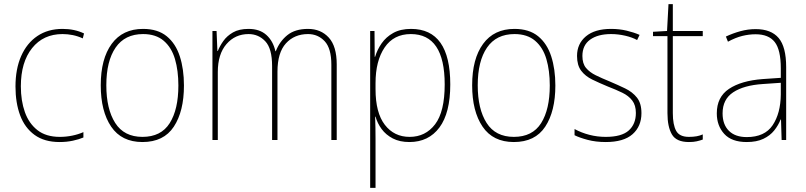

<svg xmlns="http://www.w3.org/2000/svg" viewBox="-20 -678 3906 930"><path d="M269 10Q195 10 147.5 -24.5Q100 -59 77.5 -119.5Q55 -180 55 -259Q55 -344 82.5 -406.5Q110 -469 161 -503.5Q212 -538 283 -538Q341 -538 387 -516L381 -492Q357 -503 332.5 -508Q308 -513 283 -513Q190 -513 135.5 -445Q81 -377 81 -260Q81 -190 100.5 -135Q120 -80 161.5 -47.5Q203 -15 270 -15Q300 -15 329.5 -21Q359 -27 384 -38V-12Q363 -3 333 3.5Q303 10 269 10Z M871 -264Q871 -139 822 -64.5Q773 10 670 10Q569 10 518.5 -64.5Q468 -139 468 -265Q468 -393 521 -465.5Q574 -538 673 -538Q744 -538 787.5 -502.5Q831 -467 851 -405Q871 -343 871 -264ZM495 -265Q495 -150 538 -82.5Q581 -15 670 -15Q760 -15 802 -81.5Q844 -148 844 -264Q844 -336 827.5 -392Q811 -448 773 -480.5Q735 -513 673 -513Q585 -513 540 -447.5Q495 -382 495 -265Z M1472 -538Q1534 -538 1572.5 -496Q1611 -454 1611 -366V0H1585V-364Q1585 -444 1552.5 -478.5Q1520 -513 1472 -513Q1406 -513 1365 -468Q1324 -423 1324 -331V0H1298V-358Q1298 -443 1265 -478Q1232 -513 1184 -513Q1119 -513 1077 -464.5Q1035 -416 1035 -329V0H1009V-528H1029L1033 -431H1035Q1044 -454 1061.5 -479Q1079 -504 1108.5 -521Q1138 -538 1184 -538Q1238 -538 1270.5 -508.5Q1303 -479 1314 -430H1316Q1334 -477 1371.5 -507.5Q1409 -538 1472 -538Z M1971 -538Q2161 -538 2161 -269Q2161 -131 2108.5 -60.5Q2056 10 1963 10Q1916 10 1882.5 -7.5Q1849 -25 1828.5 -53Q1808 -81 1799 -113H1797Q1798 -88 1798.5 -60.5Q1799 -33 1799 -4V232H1773V-528H1794L1795 -403H1797Q1807 -437 1828.5 -468Q1850 -499 1885 -518.5Q1920 -538 1971 -538ZM1970 -513Q1887 -513 1843 -448Q1799 -383 1799 -275V-246Q1799 -132 1844 -73.5Q1889 -15 1964 -15Q2041 -15 2087.5 -76Q2134 -137 2134 -269Q2134 -513 1970 -513Z M2670 -264Q2670 -139 2621 -64.5Q2572 10 2469 10Q2368 10 2317.5 -64.5Q2267 -139 2267 -265Q2267 -393 2320 -465.5Q2373 -538 2472 -538Q2543 -538 2586.5 -502.5Q2630 -467 2650 -405Q2670 -343 2670 -264ZM2294 -265Q2294 -150 2337 -82.5Q2380 -15 2469 -15Q2559 -15 2601 -81.5Q2643 -148 2643 -264Q2643 -336 2626.5 -392Q2610 -448 2572 -480.5Q2534 -513 2472 -513Q2384 -513 2339 -447.5Q2294 -382 2294 -265Z M3087 -130Q3087 -66 3044 -28Q3001 10 2914 10Q2866 10 2826.5 -0.5Q2787 -11 2763 -23V-53Q2796 -35 2834.5 -25Q2873 -15 2914 -15Q2991 -15 3025.5 -46Q3060 -77 3060 -131Q3060 -168 3042.5 -191Q3025 -214 2994 -229Q2963 -244 2924 -259Q2883 -276 2849 -292.5Q2815 -309 2795 -335.5Q2775 -362 2775 -407Q2775 -466 2818 -502Q2861 -538 2940 -538Q2980 -538 3015.5 -529.5Q3051 -521 3078 -509L3066 -484Q3043 -497 3008.5 -505Q2974 -513 2940 -513Q2876 -513 2838.5 -486Q2801 -459 2801 -407Q2801 -370 2818.5 -349Q2836 -328 2865.5 -313.5Q2895 -299 2932 -284Q2972 -267 3007.5 -250Q3043 -233 3065 -205.5Q3087 -178 3087 -130Z M3317 -15Q3338 -15 3354.5 -18Q3371 -21 3384 -27V-2Q3370 3 3354.5 6.5Q3339 10 3317 10Q3256 10 3234.5 -27Q3213 -64 3213 -130V-503H3143V-524L3211 -528L3218 -658H3239V-528H3384V-503H3239V-130Q3239 -74 3255 -44.5Q3271 -15 3317 -15Z M3640 -537Q3715 -537 3751.5 -494Q3788 -451 3788 -353V0H3766L3763 -99H3761Q3750 -71 3730 -46Q3710 -21 3677.5 -5.5Q3645 10 3597 10Q3524 10 3488 -29.5Q3452 -69 3452 -129Q3452 -208 3511 -247.5Q3570 -287 3674 -295L3762 -301V-347Q3762 -437 3732.5 -474.5Q3703 -512 3640 -512Q3608 -512 3575.5 -504Q3543 -496 3506 -476L3496 -501Q3530 -517 3566.5 -527Q3603 -537 3640 -537ZM3675 -271Q3583 -265 3531.5 -231Q3480 -197 3480 -129Q3480 -75 3510.5 -44.5Q3541 -14 3597 -14Q3684 -14 3722.5 -71.5Q3761 -129 3762 -220V-277Z"/></svg>

Font: Noto Sans Kannada SemiCondensed Thin
Style: Regular
Weight: 100
Width: 4
Designer: Jelle Bosma - Monotype Design Team
Foundry: Monotype Imaging Inc.
Version: Version 2.005; ttfautohint (v1.8.4.7-5d5b)